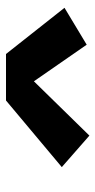

<svg xmlns="http://www.w3.org/2000/svg" viewBox="141 -900 318 640"><g transform="rotate(-90 300.0 -580.0)"><path d="M168 -441 63 -533 285 -719H440L594 -524L471 -450L349 -626Z"/></g></svg>

Font: Iosevka Curly Heavy Extended
Style: Italic
Weight: 900
Width: 7
Italic angle: -9°
Monospace: yes
Designer: Belleve Invis
Foundry: Belleve Invis
Version: Version 11.1.0; ttfautohint (v1.8.3)